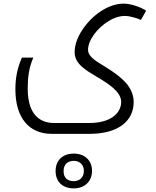

<svg xmlns="http://www.w3.org/2000/svg" viewBox="-20 -499 864 1060"><path d="M266 240H474C629 240 718 172 718 64C718 15 693 -27 657 -60C636 -80 603 -105 550 -137C500 -166 466 -192 466 -223C466 -279 518 -345 580 -383C607 -400 639 -411 670 -411C698 -411 742 -397 758 -389L787 -440C763 -456 708 -479 663 -479C578 -479 488 -416 433 -332C406 -290 392 -249 392 -211C392 -175 411 -148 438 -126C454 -112 480 -95 521 -71C577 -38 649 8 649 63C649 128 588 180 474 180H279C184 180 133 115 133 -10C133 -73 140 -126 164 -181H101C75 -122 65 -69 65 -5C65 150 139 240 266 240ZM387 541C447 541 488 503 488 444C488 386 447 349 387 349C327 349 287 385 287 445C287 505 326 541 387 541ZM387 501C351 501 331 482 331 445C331 409 354 389 387 389C419 389 443 409 443 445C443 481 419 501 387 501Z"/></svg>

Font: Noto Kufi Arabic Light
Style: Regular
Weight: 300
Designer: Monotype Design Team, David Williams, Khaled Hosny
Foundry: Google LLC
Version: Version 2.109